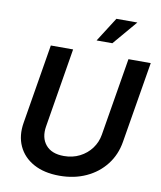

<svg xmlns="http://www.w3.org/2000/svg" viewBox="-101 -1027 938 1118"><g transform="rotate(10 368.5 -468.0)"><path d="M327.1 10.7Q236.3 10.7 173.8 -23.7Q111.3 -58.1 83.5 -118.7Q55.7 -179.2 68.8 -257.3L146.5 -727.5H278.3L201.2 -259.3Q189.9 -190.9 224.9 -148.9Q259.8 -106.9 332.5 -106.9Q384.3 -106.9 426 -128.2Q467.8 -149.4 494.9 -186Q522 -222.7 529.3 -268.1L605.5 -727.5H737.3L657.7 -248.5Q645 -170.4 599.6 -112.1Q554.2 -53.7 484.1 -21.5Q414.1 10.7 327.1 10.7ZM403.8 -802.7 495.6 -946.8H619.6L497.1 -802.7Z"/></g></svg>

Font: Inter Semi Bold
Style: Italic
Weight: 600
Italic angle: -9.39999°
Designer: Rasmus Andersson
Foundry: rsms
Version: Version 4.000;git-3c8e0fc